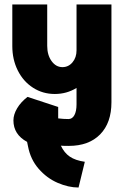

<svg xmlns="http://www.w3.org/2000/svg" viewBox="-20 -680 553 858"><path d="M322 -660H478V-223Q478 -131 427.5 -79.5Q377 -28 287 -28H286Q262 -28 252 -29Q267 3 292 20Q317 37 359 43L331 158Q286 158 237.5 137Q189 116 152.5 74Q116 32 105 -27L101 -46Q40 -79 40 -142Q40 -168 56.5 -196Q73 -224 103 -247L240 -202V-151Q263 -148 286 -148Q303 -148 312.5 -165.5Q322 -183 322 -214V-287Q278 -260 225 -260Q171 -260 127.5 -288Q84 -316 59.5 -365Q35 -414 35 -474V-660H191V-475Q191 -434 210.5 -407Q230 -380 259 -380Q286 -380 304 -401.5Q322 -423 322 -455Z"/></svg>

Font: Akshar
Style: Bold
Weight: 700
Designer: Tall Chai
Foundry: Tall Chai
Version: Version 1.000